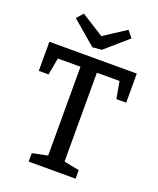

<svg xmlns="http://www.w3.org/2000/svg" viewBox="-166 -1023 925 1123"><g transform="rotate(20 297.0 -462.0)"><path d="M151 0V-53L246 -72V-625H105L86 -519H25V-700H569V-519H508L489 -625H348V-72L443 -53V0ZM436 -924 470 -883 330 -761 272 -756 123 -883 158 -924 299 -835Z"/></g></svg>

Font: Bitter Medium
Style: Regular
Weight: 500
Designer: Sol Matas, and Bitter project Authors
Foundry: Sol Matas
Version: Version 2.001